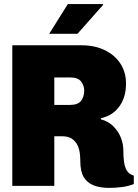

<svg xmlns="http://www.w3.org/2000/svg" viewBox="-20 -907 673 937"><path d="M513 10Q468 10 436.5 -2.5Q405 -15 388.5 -43Q372 -71 372 -119Q372 -134 370 -155Q368 -176 359.5 -195.5Q351 -215 333 -228.5Q315 -242 283 -242H245V0H40V-686H377Q443 -686 492 -662Q541 -638 568 -596Q595 -554 595 -499Q595 -432 562 -387Q529 -342 472 -330V-325Q511 -314 535 -289Q559 -264 570.5 -233.5Q582 -203 582 -173Q582 -112 593.5 -85Q605 -58 633 -50V-9Q606 2 574 6Q542 10 513 10ZM245 -395H321Q361 -395 376 -415.5Q391 -436 391 -464Q391 -489 376 -509Q361 -529 323 -529H245ZM220 -742 311 -887H482L484 -884L358 -742Z"/></svg>

Font: Chivo Mono Medium Black
Style: Regular
Weight: 900
Monospace: yes
Version: Version 1.008